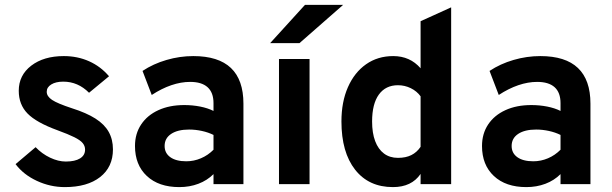

<svg xmlns="http://www.w3.org/2000/svg" viewBox="-20 -752 2497 784"><path d="M244.8 12Q185.1 12 130.4 -13.5Q75.7 -39 43.6 -81.8L125.4 -151Q151.2 -124.1 184.5 -108.2Q217.8 -92.4 248.6 -92.4Q286.4 -92.4 306.9 -105.2Q327.4 -117.9 327.4 -141.2Q327.4 -155.8 317.8 -167.6Q308.2 -179.4 283.6 -191.7Q259.1 -203.9 214.6 -220.2Q128.3 -251.7 92.5 -288.4Q56.6 -325.1 56.6 -381.4Q56.6 -444.7 107.6 -483.9Q158.7 -523 240.6 -523Q296.4 -523 343.7 -501.9Q391 -480.8 425.2 -440.6L343.6 -373.2Q298.5 -418.6 238.4 -418.6Q207.9 -418.6 189.4 -407.2Q170.8 -395.9 170.8 -377.2Q170.8 -358.6 192.7 -344Q214.5 -329.4 274.2 -309.8Q332.8 -291.3 369.8 -267.8Q406.7 -244.3 423.9 -213.4Q441.2 -182.5 441.2 -142Q441.2 -70 388.8 -29Q336.4 12 244.8 12Z M712.2 12Q628.3 12 579.8 -33.2Q531.2 -78.5 531.2 -155.8Q531.2 -206.1 556.4 -243.8Q581.5 -281.5 626.8 -302.2Q672 -323 732.4 -323Q766 -323 797.2 -316.9Q828.5 -310.7 851.8 -299V-330.8Q851.8 -374.1 827.6 -395.9Q803.5 -417.6 756.4 -417.6Q719 -417.6 679.5 -404.1Q639.9 -390.6 599.6 -364.2L562 -462.4Q605.9 -491.5 660 -507.2Q714 -523 769.2 -523Q871.9 -523 923 -474.4Q974 -425.7 974 -328.8V0H851.8V-41Q826 -15.2 790.1 -1.6Q754.3 12 712.2 12ZM740.8 -93.4Q771.8 -93.4 800.5 -105.7Q829.3 -117.9 851.8 -140.6V-201Q830.5 -211.6 804.3 -217.3Q778.1 -223 752.2 -223Q705.5 -223 678.9 -205.2Q652.2 -187.5 652.2 -156Q652.2 -126.7 675.5 -110.1Q698.8 -93.4 740.8 -93.4Z M1119.2 0V-511H1244V0ZM1083.2 -576 1225.2 -732H1381L1203 -576Z M1584.6 12Q1485.9 12 1430.1 -59Q1374.2 -130.1 1374.2 -256Q1374.2 -335.9 1400.7 -396Q1427.2 -456.2 1474.8 -489.6Q1522.3 -523 1585.8 -523Q1654.2 -523 1697.4 -473.2V-665.4L1822.2 -722V0H1697.4V-41.8Q1660.7 12 1584.6 12ZM1605 -107.4Q1637.1 -107.4 1659.6 -118.7Q1682.1 -129.9 1697.4 -152.4V-358.8Q1682.1 -379.8 1657.4 -391.9Q1632.7 -404 1605 -404Q1554.6 -404 1527 -365.9Q1499.4 -327.7 1499.4 -256Q1499.4 -208.9 1511.9 -175.8Q1524.4 -142.6 1548 -125Q1571.6 -107.4 1605 -107.4Z M2129.2 12Q2045.3 12 1996.8 -33.2Q1948.2 -78.5 1948.2 -155.8Q1948.2 -206.1 1973.3 -243.8Q1998.5 -281.5 2043.8 -302.2Q2089 -323 2149.4 -323Q2183 -323 2214.2 -316.9Q2245.5 -310.7 2268.8 -299V-330.8Q2268.8 -374.1 2244.7 -395.9Q2220.5 -417.6 2173.4 -417.6Q2136 -417.6 2096.4 -404.1Q2056.9 -390.6 2016.6 -364.2L1979 -462.4Q2022.9 -491.5 2076.9 -507.2Q2131 -523 2186.2 -523Q2288.9 -523 2339.9 -474.4Q2391 -425.7 2391 -328.8V0H2268.8V-41Q2243 -15.2 2207.2 -1.6Q2171.3 12 2129.2 12ZM2157.8 -93.4Q2188.8 -93.4 2217.6 -105.7Q2246.3 -117.9 2268.8 -140.6V-201Q2247.5 -211.6 2221.3 -217.3Q2195.1 -223 2169.2 -223Q2122.5 -223 2095.8 -205.2Q2069.2 -187.5 2069.2 -156Q2069.2 -126.7 2092.5 -110.1Q2115.8 -93.4 2157.8 -93.4Z"/></svg>

Font: Overpass
Style: Regular
Weight: 400
Designer: Delve Withrington, Dave Bailey, Thomas Jockin
Foundry: Delve Fonts LLC
Version: Version 4.000